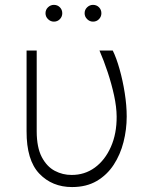

<svg xmlns="http://www.w3.org/2000/svg" viewBox="-20 -751 623 781"><path d="M88.1 -545.5H129.3V-215.9Q129.6 -150.9 150 -112Q170.5 -73.2 202.9 -56.1Q235.4 -39.1 271.3 -39.4Q324.2 -39.1 365.6 -69.2Q407 -99.4 430.9 -153.2Q454.9 -207 454.5 -277Q454.2 -315.7 444.1 -362.6Q433.9 -409.4 418.1 -457.2Q402.3 -505 384.6 -545.5H438.6Q453.5 -515.6 466.4 -469.6Q479.4 -423.7 487.4 -372.7Q495.4 -321.7 495.4 -277Q495.4 -224.1 482.4 -173.1Q469.5 -122.2 442.5 -80.8Q415.5 -39.4 373.4 -14.7Q331.3 9.9 273.1 9.9Q192.1 9.9 139.9 -44.7Q87.7 -99.4 88.1 -217.3ZM199.2 -663Q185.7 -663 175.4 -673.1Q165.1 -683.2 165.1 -697.1Q165.1 -711.6 175.4 -721.4Q185.7 -731.2 199.2 -731.2Q213.8 -731.2 223.5 -721.4Q233.3 -711.6 233.3 -697.1Q233.3 -683.2 223.5 -673.1Q213.8 -663 199.2 -663ZM358.3 -663Q344.8 -663 334.5 -673.1Q324.2 -683.2 324.2 -697.1Q324.2 -711.6 334.5 -721.4Q344.8 -731.2 358.3 -731.2Q372.9 -731.2 382.6 -721.4Q392.4 -711.6 392.4 -697.1Q392.4 -683.2 382.6 -673.1Q372.9 -663 358.3 -663Z"/></svg>

Font: Inter UI Extra Light
Style: Regular
Weight: 200
Designer: Rasmus Andersson
Foundry: rsms
Version: 3.2;8d6f07862